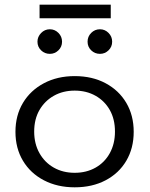

<svg xmlns="http://www.w3.org/2000/svg" viewBox="-20 -792 640 820"><path d="M299 8Q225 8 167.5 -22Q110 -52 78 -105.5Q46 -159 46 -229Q46 -299 78 -352.5Q110 -406 167.5 -436.5Q225 -467 299 -467Q374 -467 431 -436.5Q488 -406 519.5 -352.5Q551 -299 551 -229Q551 -159 519.5 -105.5Q488 -52 431 -22Q374 8 299 8ZM299 -54Q349 -54 388 -76Q427 -98 449 -138Q471 -178 471 -230Q471 -283 449 -322Q427 -361 388 -383Q349 -405 299 -405Q249 -405 210 -383Q171 -361 148.5 -322Q126 -283 126 -230Q126 -178 148.5 -138Q171 -98 210 -76Q249 -54 299 -54ZM193 -562Q171 -562 155.5 -577Q140 -592 140 -614Q140 -635 155.5 -651Q171 -667 193 -667Q214 -667 229.5 -651.5Q245 -636 245 -614Q245 -592 229.5 -577Q214 -562 193 -562ZM407 -562Q385 -562 369.5 -577Q354 -592 354 -614Q354 -636 369.5 -651.5Q385 -667 407 -667Q428 -667 443.5 -651.5Q459 -636 459 -614Q459 -592 443.5 -577Q428 -562 407 -562ZM149 -714V-772H453V-714Z"/></svg>

Font: Inconsolata Expanded
Style: Regular
Weight: 400
Width: 7
Monospace: yes
Designer: Raph Levien, Cyreal, Brenton Simpson
Foundry: Raph Levien, Cyreal, Google
Version: Version 3.000; ttfautohint (v1.8.2.53-6de2)